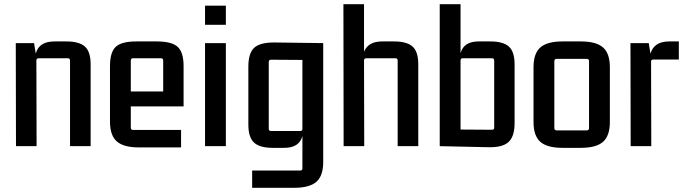

<svg xmlns="http://www.w3.org/2000/svg" viewBox="-20 -695 3248 913"><path d="M239 -498H295Q357 -498 384 -473.5Q411 -449 411 -389V0H313V-407Q313 -418 302 -418H164Q153 -418 153 -407L154 0H56L55 -490H142L150 -440Q165 -498 239 -498Z M841 6H641Q568 6 535.5 -22.5Q503 -51 503 -117V-380Q503 -447 530.5 -472.5Q558 -498 628 -498H726Q796 -498 824.5 -472.5Q853 -447 853 -380V-189H602V-88Q602 -77 613 -77H841ZM613 -418Q602 -418 602 -407V-260H756V-407Q756 -418 745 -418Z M1054 -577H955V-668H1054ZM1054 0H955V-490H1054Z M1408 116Q1418 116 1418 105V-48Q1403 8 1332 8H1277Q1215 8 1188 -17Q1161 -42 1161 -102V-378Q1161 -443 1189.5 -468.5Q1218 -494 1288 -493L1517 -490V75Q1517 141 1484.5 169.5Q1452 198 1379 198H1179V116ZM1418 -83V-410L1269 -411Q1258 -411 1258 -400V-83Q1258 -72 1269 -72H1408Q1418 -72 1418 -83Z M1797 -498H1853Q1915 -498 1942 -473.5Q1969 -449 1969 -389V0H1871V-407Q1871 -418 1860 -418H1722Q1711 -418 1711 -407L1712 0H1614L1613 -675H1711V-449Q1731 -498 1797 -498Z M2300 5 2071 0V-675H2170V-442Q2185 -498 2256 -498H2311Q2373 -498 2400 -473.5Q2427 -449 2427 -389V-110Q2427 -46 2398 -19.5Q2369 7 2300 5ZM2170 -407V-79L2319 -78Q2330 -78 2330 -88V-407Q2330 -418 2319 -418H2180Q2170 -418 2170 -407Z M2517 -115V-375Q2517 -441 2549.5 -469.5Q2582 -498 2655 -498H2742Q2815 -498 2847.5 -469.5Q2880 -441 2880 -375V-115Q2880 -49 2847.5 -20.5Q2815 8 2742 8H2655Q2582 8 2549.5 -20.5Q2517 -49 2517 -115ZM2770 -415H2627Q2616 -415 2616 -404V-86Q2616 -75 2627 -75H2770Q2781 -75 2781 -86V-404Q2781 -415 2770 -415Z M3162 -498H3208V-412H3087Q3076 -412 3076 -402L3077 0H2979L2978 -490H3065L3073 -440Q3090 -498 3162 -498Z"/></svg>

Font: Gemunu Libre SemiBold
Style: Regular
Weight: 600
Designer: Puspanada Ekanayake, Sola Matas, Pathum Egodawatta, Kosala Senevirathne
Foundry: mooniak
Version: Version 1.100